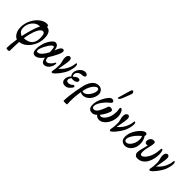

<svg xmlns="http://www.w3.org/2000/svg" viewBox="136 -1978 3445 3445"><g transform="rotate(45 1859.0 -255.0)"><path d="M153 282Q128 282 121.5 278Q115 274 115 262Q115 228 120 168Q125 108 137 32Q111 24 86 -1.5Q61 -27 44 -70Q27 -113 27 -176Q27 -225 40 -275.5Q53 -326 77 -369Q121 -452 188 -501.5Q255 -551 322 -551Q363 -551 363 -510Q416 -508 444.5 -462Q473 -416 473 -337Q473 -294 465 -253Q457 -212 443 -177Q425 -135 393 -89Q361 -43 313 -8.5Q265 26 198 34Q195 74 193 121Q191 168 191 223Q191 249 190 261.5Q189 274 181.5 278Q174 282 153 282ZM67 -204Q67 -143 94.5 -112.5Q122 -82 156 -74Q162 -103 169 -133Q176 -163 184 -193Q193 -226 205 -267.5Q217 -309 232.5 -350.5Q248 -392 266 -427Q260 -426 253 -426Q205 -426 162.5 -395Q120 -364 93.5 -313Q67 -262 67 -204ZM232 -190Q225 -164 219.5 -135Q214 -106 209 -72Q316 -77 366.5 -130.5Q417 -184 417 -291Q417 -405 365 -405Q341 -405 320 -384Q299 -363 282 -329.5Q265 -296 252.5 -259Q240 -222 232 -190Z M574 11Q554 11 537 2.5Q520 -6 510 -28.5Q500 -51 500 -94Q500 -134 507 -171Q514 -208 522 -233Q532 -266 548.5 -299.5Q565 -333 585.5 -361Q606 -389 627 -406Q648 -423 667 -423Q705 -423 726.5 -392Q748 -361 753 -304Q758 -318 764 -333Q773 -357 785 -380Q797 -403 812.5 -418Q828 -433 847 -433Q879 -433 879 -398Q879 -380 870.5 -353.5Q862 -327 844 -292Q823 -248 800.5 -209Q778 -170 756 -137Q756 -134 757 -132Q760 -90 770.5 -74.5Q781 -59 803 -59Q821 -59 843 -73Q865 -87 885 -110Q905 -133 918 -158Q925 -171 934 -171Q942 -171 942 -150Q942 -125 931.5 -97Q921 -69 902.5 -44.5Q884 -20 859 -4.5Q834 11 805 11Q769 11 750 -17.5Q731 -46 726 -89Q725 -92 725 -94Q687 -44 649 -16.5Q611 11 574 11ZM536 -95Q536 -81 543 -73.5Q550 -66 561 -66Q599 -66 640 -109Q681 -152 718 -226Q714 -279 710.5 -305.5Q707 -332 702 -341Q697 -350 690 -350Q674 -350 653.5 -330.5Q633 -311 612.5 -280Q592 -249 574.5 -214Q557 -179 546.5 -147Q536 -115 536 -95Z M1006 10Q987 10 987 -13Q987 -22 988.5 -33Q990 -44 995 -71Q997 -81 998.5 -102.5Q1000 -124 1001 -147.5Q1002 -171 1002 -188Q1002 -205 1000 -216.5Q998 -228 995 -240Q976 -304 976 -345Q976 -383 993 -404.5Q1010 -426 1030 -426Q1052 -426 1062.5 -408.5Q1073 -391 1073 -362Q1073 -344 1069 -315.5Q1065 -287 1056 -236Q1048 -187 1043 -164Q1038 -141 1034 -130L1040 -127Q1084 -165 1115.5 -208Q1147 -251 1165 -302Q1175 -329 1180.5 -351Q1186 -373 1187 -391Q1188 -424 1200 -424Q1225 -424 1225 -373Q1225 -344 1216.5 -304Q1208 -264 1192 -223Q1179 -191 1154 -151Q1129 -111 1099.5 -74Q1070 -37 1044.5 -13.5Q1019 10 1006 10Z M1333 11Q1291 11 1268 -12Q1245 -35 1245 -74Q1245 -108 1260 -139.5Q1275 -171 1297 -190Q1270 -216 1270 -260Q1270 -301 1291.5 -339Q1313 -377 1347.5 -401Q1382 -425 1420 -425Q1445 -425 1463 -414.5Q1481 -404 1481 -384Q1481 -363 1460 -353.5Q1439 -344 1410 -344Q1384 -344 1359 -331.5Q1334 -319 1318 -298.5Q1302 -278 1302 -252Q1302 -220 1320 -208Q1344 -229 1367.5 -244Q1391 -259 1412 -259Q1453 -259 1453 -227Q1453 -201 1426.5 -184Q1400 -167 1359 -167Q1351 -167 1342 -168Q1333 -169 1325 -172Q1310 -158 1301.5 -141Q1293 -124 1293 -108Q1293 -67 1343 -67Q1367 -67 1387.5 -77Q1408 -87 1421 -101Q1428 -110 1438.5 -112.5Q1449 -115 1458 -108Q1478 -94 1454 -63Q1424 -23 1396.5 -6Q1369 11 1333 11Z M1508 217Q1508 162 1515.5 91Q1523 20 1536.5 -58.5Q1550 -137 1568 -214Q1581 -270 1606 -318Q1631 -366 1670 -395.5Q1709 -425 1763 -425Q1815 -425 1844.5 -390.5Q1874 -356 1874 -313Q1874 -279 1860.5 -241Q1847 -203 1821.5 -169.5Q1796 -136 1759.5 -115Q1723 -94 1677 -94Q1649 -94 1617 -110Q1588 57 1599 217Q1599 220 1585.5 222Q1572 224 1554 224Q1536 224 1522 222.5Q1508 221 1508 217ZM1633 -187Q1628 -167 1624 -146Q1635 -139 1658 -139Q1682 -139 1708.5 -157.5Q1735 -176 1757.5 -206Q1780 -236 1794.5 -270Q1809 -304 1809 -336Q1809 -380 1775 -380Q1751 -380 1722.5 -354Q1694 -328 1669.5 -284.5Q1645 -241 1633 -187Z M2026 12Q1974 12 1949 -15.5Q1924 -43 1924 -102Q1924 -140 1933.5 -179.5Q1943 -219 1959 -254Q1992 -328 2031 -376.5Q2070 -425 2102 -425Q2127 -425 2141 -413Q2155 -400 2151 -382.5Q2147 -365 2118 -344Q2100 -331 2073 -304Q2046 -277 2019.5 -242Q1993 -207 1975.5 -170Q1958 -133 1958 -101Q1958 -56 2000 -56Q2038 -56 2068 -97Q2086 -121 2102 -154Q2118 -187 2129 -217Q2140 -247 2144 -261Q2153 -287 2172.5 -293Q2192 -299 2208 -294Q2247 -285 2247 -262Q2247 -245 2233.5 -211.5Q2220 -178 2197 -139Q2174 -100 2146 -66Q2158 -56 2181 -56Q2200 -56 2224 -74Q2248 -92 2270.5 -125.5Q2293 -159 2307 -205.5Q2321 -252 2321 -311Q2321 -328 2320 -342Q2319 -356 2318 -361Q2313 -388 2313 -397Q2313 -420 2335 -420Q2343 -420 2355 -409Q2367 -398 2379 -373Q2389 -353 2395.5 -327Q2402 -301 2402 -267Q2402 -215 2385.5 -165Q2369 -115 2340 -75.5Q2311 -36 2275 -12.5Q2239 11 2200 11Q2169 11 2146 -1Q2123 -13 2114 -32Q2092 -12 2070 0Q2048 12 2026 12ZM2168 -503Q2160 -503 2160 -511Q2160 -514 2160 -516Q2160 -518 2160 -520L2228 -754Q2240 -792 2258 -792Q2271 -792 2280.5 -777Q2290 -762 2290 -750Q2290 -745 2285.5 -729.5Q2281 -714 2269 -685L2225 -572Q2197 -503 2168 -503Z M2483 10Q2464 10 2464 -13Q2464 -22 2465.5 -33Q2467 -44 2472 -71Q2474 -81 2475.5 -102.5Q2477 -124 2478 -147.5Q2479 -171 2479 -188Q2479 -205 2477 -216.5Q2475 -228 2472 -240Q2453 -304 2453 -345Q2453 -383 2470 -404.5Q2487 -426 2507 -426Q2529 -426 2539.5 -408.5Q2550 -391 2550 -362Q2550 -344 2546 -315.5Q2542 -287 2533 -236Q2525 -187 2520 -164Q2515 -141 2511 -130L2517 -127Q2561 -165 2592.5 -208Q2624 -251 2642 -302Q2652 -329 2657.5 -351Q2663 -373 2664 -391Q2665 -424 2677 -424Q2702 -424 2702 -373Q2702 -344 2693.5 -304Q2685 -264 2669 -223Q2656 -191 2631 -151Q2606 -111 2576.5 -74Q2547 -37 2521.5 -13.5Q2496 10 2483 10Z M2856 11Q2806 11 2774 -18Q2742 -47 2742 -113Q2742 -181 2778 -252Q2799 -296 2830 -335.5Q2861 -375 2894 -400Q2927 -425 2952 -425Q2967 -425 2977.5 -416.5Q2988 -408 2988 -391Q2988 -379 2981 -367Q3029 -301 3029 -210Q3029 -144 3004 -94.5Q2979 -45 2939.5 -17Q2900 11 2856 11ZM2787 -95Q2787 -73 2798 -60.5Q2809 -48 2829 -48Q2863 -48 2894.5 -78Q2926 -108 2946 -156Q2966 -204 2966 -256Q2966 -301 2950 -332Q2942 -325 2931 -316Q2892 -283 2859 -242.5Q2826 -202 2806.5 -162.5Q2787 -123 2787 -95Z M3171 13Q3136 13 3115.5 -10.5Q3095 -34 3095 -70Q3095 -91 3101 -119Q3107 -147 3117 -181Q3126 -214 3132 -239.5Q3138 -265 3141 -285Q3126 -280 3113 -280Q3094 -280 3082 -293Q3070 -306 3070 -328Q3070 -366 3094 -395.5Q3118 -425 3161 -425Q3178 -425 3188 -416.5Q3198 -408 3198 -388Q3198 -369 3192.5 -339.5Q3187 -310 3178 -276Q3167 -239 3162 -204.5Q3157 -170 3157 -142Q3157 -105 3165.5 -89.5Q3174 -74 3189 -74Q3215 -74 3242.5 -99Q3270 -124 3294 -165.5Q3318 -207 3333 -257Q3348 -307 3350 -358Q3351 -387 3355.5 -405Q3360 -423 3369 -423Q3385 -423 3394.5 -391Q3404 -359 3404 -311Q3404 -261 3391.5 -204.5Q3379 -148 3351.5 -98.5Q3324 -49 3279.5 -18Q3235 13 3171 13Z M3486 10Q3467 10 3467 -13Q3467 -22 3468.5 -33Q3470 -44 3475 -71Q3477 -81 3478.5 -102.5Q3480 -124 3481 -147.5Q3482 -171 3482 -188Q3482 -205 3480 -216.5Q3478 -228 3475 -240Q3456 -304 3456 -345Q3456 -383 3473 -404.5Q3490 -426 3510 -426Q3532 -426 3542.5 -408.5Q3553 -391 3553 -362Q3553 -344 3549 -315.5Q3545 -287 3536 -236Q3528 -187 3523 -164Q3518 -141 3514 -130L3520 -127Q3564 -165 3595.5 -208Q3627 -251 3645 -302Q3655 -329 3660.5 -351Q3666 -373 3667 -391Q3668 -424 3680 -424Q3705 -424 3705 -373Q3705 -344 3696.5 -304Q3688 -264 3672 -223Q3659 -191 3634 -151Q3609 -111 3579.5 -74Q3550 -37 3524.5 -13.5Q3499 10 3486 10Z"/></g></svg>

Font: Junicode Two Beta Condensed Medium
Style: Italic
Weight: 500
Width: 3
Italic angle: -9°
Version: Version 1.053; ttfautohint (v1.8.4)